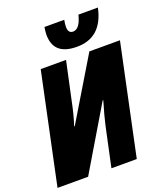

<svg xmlns="http://www.w3.org/2000/svg" viewBox="-173 -1058 999 1168"><g transform="rotate(-20 327.0 -473.5)"><path d="M401 -766C502 -766 574 -819 601 -947H475C461 -890 439 -861 410 -861C388 -861 378 -876 378 -902C378 -914 380 -931 383 -947H255C252 -931 250 -910 250 -899C250 -817 291 -766 401 -766ZM-5 0H193L435 -406H439C423 -354 406 -289 399 -257L344 0H508L659 -714H461L222 -317H218C235 -368 248 -423 255 -459L310 -714H146Z"/></g></svg>

Font: Noto Sans UI Condensed Black
Style: Italic
Weight: 900
Width: 3
Italic angle: -192°
Designer: Monotype Design Team
Foundry: Monotype Imaging Inc.
Version: Version 1.901